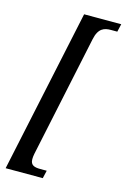

<svg xmlns="http://www.w3.org/2000/svg" viewBox="-133 -821 661 1009"><g transform="rotate(15 198.0 -316.0)"><path d="M5 128H207L217 85H182C151 85 128 79 128 46C128 39 129 25 131 17L271 -645C284 -708 316 -717 352 -717H386L396 -760H194Z"/></g></svg>

Font: Noto Serif Tamil ExtraCondensed Medium
Style: Italic
Weight: 500
Width: 2
Italic angle: -12°
Designer: Indian Type Foundry, Tom Grace, and the Monotype Design Team
Foundry: Monotype Imaging Inc.
Version: Version 2.003